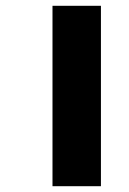

<svg xmlns="http://www.w3.org/2000/svg" viewBox="-20 -642 444 662"><path d="M161 0V-622H328V0Z"/></svg>

Font: Noto Sans Gurmukhi SemiCondensed Black
Style: Regular
Weight: 900
Width: 4
Designer: Jelle Bosma - Monotype Design Team
Foundry: Monotype Imaging Inc.
Version: Version 2.004; ttfautohint (v1.8.4.7-5d5b)